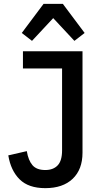

<svg xmlns="http://www.w3.org/2000/svg" viewBox="-20 -964 521 996"><path d="M408 -698V-172Q408 -85 357 -36.5Q306 12 215 12Q128 12 82 -33.5Q36 -79 23 -158L119 -180Q127 -132 148.5 -107Q170 -82 215 -82Q256 -82 279 -106Q302 -130 302 -184V-609H99V-698ZM306 -944 419 -793 366 -752 256 -870 146 -752 93 -793 206 -944Z"/></svg>

Font: IBM Plex Sans Cond Medm
Style: Regular
Weight: 500
Width: 3
Designer: Mike Abbink, Paul van der Laan, Pieter van Rosmalen
Foundry: Bold Monday
Version: Version 1.3